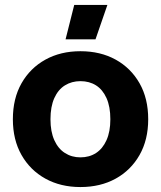

<svg xmlns="http://www.w3.org/2000/svg" viewBox="-20 -744 651 776"><path d="M305 12Q225 12 163.5 -22Q102 -56 67 -117.5Q32 -179 32 -262Q32 -346 67 -407.5Q102 -469 163.5 -503Q225 -537 305 -537Q386 -537 447.5 -503Q509 -469 544 -407.5Q579 -346 579 -262Q579 -179 544 -117.5Q509 -56 447.5 -22Q386 12 305 12ZM305 -108Q341 -108 368 -125.5Q395 -143 410.5 -177.5Q426 -212 426 -262Q426 -313 410.5 -347.5Q395 -382 368 -399Q341 -416 305 -416Q270 -416 242.5 -399Q215 -382 199.5 -347.5Q184 -313 184 -262Q184 -212 199.5 -177.5Q215 -143 242.5 -125.5Q270 -108 305 -108ZM245 -585 280 -724H414L366 -585Z"/></svg>

Font: TikTok Sans 24pt
Style: Bold
Weight: 700
Version: Version 4.000